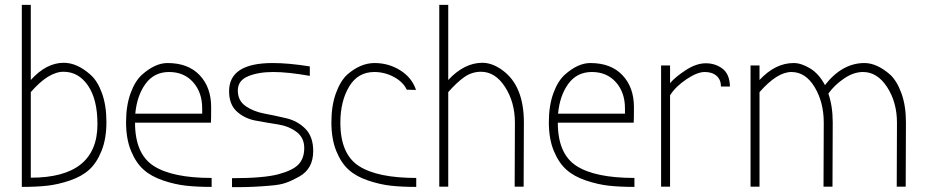

<svg xmlns="http://www.w3.org/2000/svg" viewBox="-20 -770 3820 792"><path d="M70 -750H107V-440Q171 -511 243 -511Q298 -511 353 -462Q382 -437 400.5 -386Q419 -335 419 -266.5Q419 -198 399 -148Q379 -98 348 -70Q317 -42 268.5 -25.5Q220 -9 175 -4Q130 1 70 1ZM382 -258Q382 -360 343 -417Q304 -474 242 -474Q180 -474 107 -390V-37Q382 -37 382 -258Z M853 -36V1Q793 1 747.5 -4Q702 -9 653 -25.5Q604 -42 572.5 -70Q541 -98 520.5 -147.5Q500 -197 500 -265.5Q500 -334 518.5 -385Q537 -436 566 -462Q620 -510 671 -510Q756 -510 803.5 -460Q851 -410 851 -328Q851 -273 850 -264H537Q537 -135 614 -85.5Q691 -36 853 -36ZM814 -301V-323Q814 -389 776.5 -431Q739 -473 677.5 -473Q616 -473 580.5 -424.5Q545 -376 538 -301Z M925 -394Q925 -510 1105 -510Q1171 -510 1258 -496V-457Q1168 -473 1107 -473Q1046 -473 1003.5 -455.5Q961 -438 961 -396.5Q961 -355 993 -332.5Q1025 -310 1070.5 -301.5Q1116 -293 1162 -282Q1208 -271 1240 -238.5Q1272 -206 1272 -147Q1272 -74 1215 -42Q1187 -26 1161 -16.5Q1135 -7 1092 -4Q1024 2 962 2H937V-35Q1067 -35 1127.5 -51Q1188 -67 1211.5 -92Q1235 -117 1235 -159.5Q1235 -202 1203 -226Q1171 -250 1125.5 -257Q1080 -264 1034.5 -272.5Q989 -281 957 -310Q925 -339 925 -394Z M1696 -399 1658 -400Q1642 -433 1604 -453Q1566 -473 1524 -473Q1456 -473 1420 -412.5Q1384 -352 1384 -264Q1384 -135 1460 -85.5Q1536 -36 1697 -36V1Q1637 1 1592 -4Q1547 -9 1498 -25.5Q1449 -42 1418 -70Q1387 -98 1367 -147.5Q1347 -197 1347 -265.5Q1347 -334 1365.5 -385Q1384 -436 1412 -462Q1467 -510 1525 -510Q1583 -510 1631 -480Q1679 -450 1696 -399Z M2103 0 2104 -264Q2104 -348 2063.5 -411Q2023 -474 1964 -474Q1926 -474 1894.5 -451.5Q1863 -429 1829 -390V0H1792V-750H1829V-440Q1895 -511 1970 -511Q2011 -511 2053 -480Q2141 -416 2141 -265L2140 0Z M2597 -36V1Q2537 1 2491.5 -4Q2446 -9 2397 -25.5Q2348 -42 2316.5 -70Q2285 -98 2264.5 -147.5Q2244 -197 2244 -265.5Q2244 -334 2262.5 -385Q2281 -436 2310 -462Q2364 -510 2415 -510Q2500 -510 2547.5 -460Q2595 -410 2595 -328Q2595 -273 2594 -264H2281Q2281 -135 2358 -85.5Q2435 -36 2597 -36ZM2558 -301V-323Q2558 -389 2520.5 -431Q2483 -473 2421.5 -473Q2360 -473 2324.5 -424.5Q2289 -376 2282 -301Z M2744 0H2707V-500H2744V-427Q2765 -452 2808.5 -480.5Q2852 -509 2891.5 -509Q2931 -509 2960.5 -486.5Q2990 -464 2991 -413H2954Q2954 -441 2936 -457Q2918 -473 2887 -473Q2856 -473 2811.5 -443Q2767 -413 2744 -377Z M3377 0 3378 -264Q3378 -348 3340.5 -410.5Q3303 -473 3244.5 -473Q3186 -473 3113 -390V0H3076V-500H3113V-440Q3178 -510 3254 -510Q3285 -510 3321.5 -488Q3358 -466 3383 -419Q3454 -510 3546 -510Q3597 -510 3652 -462Q3680 -436 3698.5 -385Q3717 -334 3717 -265L3716 0H3679L3680 -264Q3680 -348 3639.5 -410.5Q3599 -473 3540 -473Q3501 -473 3461.5 -446Q3422 -419 3397 -384Q3415 -332 3415 -265L3414 0Z"/></svg>

Font: Bubbler One
Style: Regular
Weight: 400
Designer: Brenda Gallo (gbrenda1987@gmail.com)
Foundry: Brenda Gallo
Version: Version 1.003